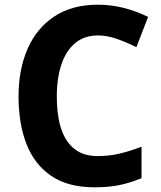

<svg xmlns="http://www.w3.org/2000/svg" viewBox="-20 -787 687 818"><path d="M382 11Q270 11 198.5 -37.5Q127 -86 93 -173Q59 -260 59 -376Q59 -491 97.5 -579Q136 -667 211.5 -717Q287 -767 397 -767Q453 -767 506.5 -753.5Q560 -740 611 -715L561 -586Q519 -607 477.5 -621.5Q436 -636 397 -636Q340 -636 301 -604Q262 -572 242 -513.5Q222 -455 222 -375Q222 -326 230 -280.5Q238 -235 257.5 -199.5Q277 -164 311 -143Q345 -122 398 -122Q443 -122 487 -132Q531 -142 583 -162V-28Q535 -8 489 1.5Q443 11 382 11Z"/></svg>

Font: Menbere
Style: Regular
Weight: 400
Designer: Aleme Tadesse
Foundry: Sorkin Type Co
Version: Version 1.000